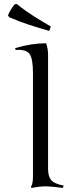

<svg xmlns="http://www.w3.org/2000/svg" viewBox="-20 -922 390 950"><path d="M217.8 -651.9V-87.9Q217.8 -48.3 233.9 -30.3Q250 -12.2 294.9 -3.9L291 7.8Q236.8 0.5 208.5 0Q180.2 -0.5 136.2 7.8L132.8 2.9Q143.1 -11.2 143.1 -48.8V-562Q143.1 -630.9 126.5 -654.8Q109.9 -678.7 57.1 -674.8L55.2 -684.1Q135.7 -708 208 -708Q217.8 -681.2 217.8 -651.9ZM63.5 -901.9Q84.5 -884.8 105.5 -869.9Q126.5 -855 147.5 -841.6Q168.5 -828.1 189.5 -815.7Q210.4 -803.2 231.4 -791L223.6 -769Q173.8 -783.2 124.8 -799.1Q75.7 -814.9 25.4 -836.9L19.5 -846.2Q24.9 -859.4 33.2 -873.3Q41.5 -887.2 52.7 -900.9Z"/></svg>

Font: Junge
Style: Regular
Weight: 400
Designer: Alexei Vanyashin
Foundry: Cyreal (www.cyreal.org)
Version: Version 1.002